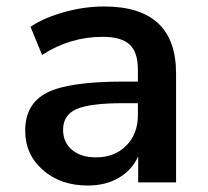

<svg xmlns="http://www.w3.org/2000/svg" viewBox="-20 -569 650 599"><path d="M253.9 9.8Q168.9 9.8 113.8 -38.6Q58.6 -86.9 58.6 -161.1Q58.6 -245.1 126.5 -279.8Q194.3 -314.5 365.2 -314.5H410.2V-351.6Q410.2 -406.2 384.3 -430.2Q358.4 -454.1 299.8 -454.1Q198.2 -454.1 111.3 -397.5L75.2 -485.4Q117.2 -513.7 180.2 -531.2Q243.2 -548.8 304.7 -548.8Q529.3 -548.8 529.3 -339.8V0H411.1V-81.1Q391.6 -38.1 350.6 -14.2Q309.6 9.8 253.9 9.8ZM176.8 -164.1Q176.8 -125 204.6 -101.6Q232.4 -78.1 279.3 -78.1Q337.9 -78.1 374 -114.7Q410.2 -151.4 410.2 -210V-247.1H366.2Q259.8 -247.1 218.3 -228.5Q176.8 -210 176.8 -164.1Z"/></svg>

Font: Min Sans SemiBold
Style: Regular
Weight: 600
Designer: Jinseong-Kim, NotoSansCJK, Nunito
Foundry: Jinseong-Kim
Version: Version 1.400;Glyphs 3.1.2 (3151)